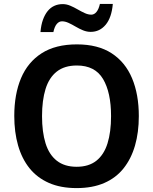

<svg xmlns="http://www.w3.org/2000/svg" viewBox="-20 -952 784 982"><path d="M690 -358Q690 -275 670.5 -207.5Q651 -140 612 -91Q573 -42 513 -16Q453 10 372 10Q290 10 230 -16.5Q170 -43 131 -91.5Q92 -140 72.5 -208Q53 -276 53 -359Q53 -470 87.5 -552Q122 -634 193 -679.5Q264 -725 373 -725Q481 -725 551 -679.5Q621 -634 655.5 -551.5Q690 -469 690 -358ZM195 -358Q195 -277 213 -219Q231 -161 270.5 -130Q310 -99 372 -99Q434 -99 473 -130Q512 -161 530 -219Q548 -277 548 -358Q548 -479 507 -548Q466 -617 373 -617Q310 -617 270.5 -586Q231 -555 213 -497Q195 -439 195 -358ZM557 -932Q551 -862 520.5 -825.5Q490 -789 444 -789Q424 -789 404.5 -797Q385 -805 366.5 -816Q348 -827 330.5 -835Q313 -843 297 -843Q282 -843 270.5 -829.5Q259 -816 253 -788H187Q190 -824 199.5 -850.5Q209 -877 223.5 -895Q238 -913 257.5 -922Q277 -931 301 -931Q320 -931 339 -923Q358 -915 377 -904Q396 -893 413.5 -885Q431 -877 447 -877Q462 -877 473.5 -891Q485 -905 491 -932Z"/></svg>

Font: Noto Sans Display SemiBold
Style: Regular
Weight: 600
Designer: Monotype Design Team
Foundry: Monotype Imaging Inc.
Version: Version 2.003